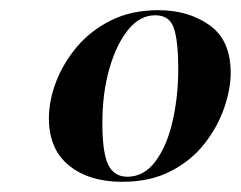

<svg xmlns="http://www.w3.org/2000/svg" viewBox="-20 -739 473 377"><path d="M220 -382Q155 -382 115.5 -414Q76 -446 76 -507Q76 -541 90 -578Q104 -615 131 -647Q158 -679 198 -699Q238 -719 291 -719Q350 -719 391.5 -689.5Q433 -660 433 -596Q433 -565 420.5 -528Q408 -491 382 -457.5Q356 -424 315.5 -403Q275 -382 220 -382ZM230 -392Q263 -392 285.5 -422.5Q308 -453 319 -501.5Q330 -550 330 -604Q330 -658 321.5 -683.5Q313 -709 285 -709Q255 -709 232 -681Q209 -653 195 -605Q181 -557 181 -497Q181 -439 192.5 -415.5Q204 -392 230 -392Z"/></svg>

Font: Noto Serif Display SemiCondensed
Style: Bold Italic
Weight: 700
Width: 4
Italic angle: -12°
Designer: Monotype Design Team
Foundry: Monotype Imaging Inc.
Version: Version 2.009